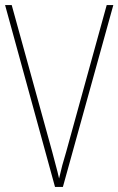

<svg xmlns="http://www.w3.org/2000/svg" viewBox="-20 -734 465 754"><path d="M425 -714 227 0H196L0 -714H26L185 -138Q192 -110 199 -85Q206 -60 212 -33Q218 -60 224.5 -84.5Q231 -109 240 -138L399 -714Z"/></svg>

Font: Noto Sans Gurmukhi UI Condensed Thin
Style: Regular
Weight: 100
Width: 3
Designer: Jelle Bosma - Monotype Design Team
Foundry: Monotype Imaging Inc.
Version: Version 2.004; ttfautohint (v1.8.4.7-5d5b)